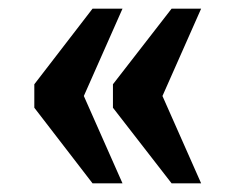

<svg xmlns="http://www.w3.org/2000/svg" viewBox="-20 -491 541 442"><path d="M375 -69 240 -243V-297L375 -471H443L354 -270L443 -69ZM193 -69 59 -243V-297L193 -471H262L173 -270L262 -69Z"/></svg>

Font: Noto Serif Thai Condensed ExtraBold
Style: Regular
Weight: 800
Width: 3
Designer: Monotype Design Team
Foundry: Monotype Imaging Inc.
Version: Version 2.002; ttfautohint (v1.8.4.7-5d5b)